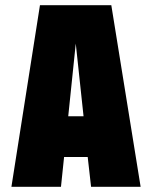

<svg xmlns="http://www.w3.org/2000/svg" viewBox="-20 -720 585 740"><path d="M522 0 409 -700H134L24 0H215L227 -115H318L331 0ZM243 -272 272 -552 302 -272Z"/></svg>

Font: Advent Pro Black
Style: Regular
Weight: 900
Version: Version 3.000